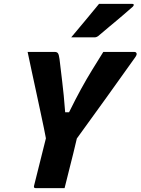

<svg xmlns="http://www.w3.org/2000/svg" viewBox="-20 -967 723 987"><path d="M312 0H163Q152 0 155 -12L216 -256Q213 -273 205.5 -309.5Q198 -346 187.5 -394.5Q177 -443 165.5 -497Q154 -551 142.5 -603.5Q131 -656 122 -700H262Q273 -700 278 -693Q283 -686 286 -663Q291 -617 299.5 -550Q308 -483 315 -390H335Q368 -457 396.5 -509Q425 -561 453 -606.5Q481 -652 511 -700H671Q679 -700 682 -693Q685 -686 674 -671Q603 -571 527.5 -466Q452 -361 375 -255Q366 -216 356.5 -177.5Q347 -139 337 -100Q331 -75 324.5 -50Q318 -25 312 0ZM489 -947H661Q667 -947 667.5 -942.5Q668 -938 663 -933Q639 -912 620.5 -896Q602 -880 583.5 -864.5Q565 -849 541.5 -829.5Q518 -810 484 -781Q481 -779 476.5 -777Q472 -775 466 -775H346Q384 -821 418 -861Q452 -901 489 -947Z"/></svg>

Font: Recursive Mn Lnr St XBd
Style: Italic
Weight: 800
Italic angle: -15°
Monospace: yes
Version: Version 1.079;hotconv 1.0.112;makeotfexe 2.5.65598; ttfautoh